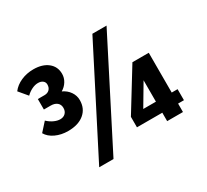

<svg xmlns="http://www.w3.org/2000/svg" viewBox="-148 -951 1318 1221"><g transform="rotate(-30 511.0 -340.5)"><path d="M647 -719H751L365 38H260ZM54 -331 109 -392Q130 -372 154 -361Q178 -350 199 -350Q223 -350 237.5 -364.5Q252 -379 252 -403Q252 -428 235 -442Q218 -456 189 -456H139V-533H188Q211 -533 224.5 -546.5Q238 -560 238 -583Q238 -600 225 -610.5Q212 -621 190 -621Q168 -621 144.5 -609.5Q121 -598 102 -579L50 -641Q75 -674 117 -692.5Q159 -711 208 -711Q274 -711 313.5 -679.5Q353 -648 353 -595Q353 -566 337.5 -540.5Q322 -515 295 -499Q329 -483 348 -455Q367 -427 367 -394Q367 -332 323.5 -296Q280 -260 205 -260Q155 -260 114 -279Q73 -298 54 -331ZM781 -62H595V-139L777 -435H897V-143H940V-62H897V0H781ZM781 -143V-300L688 -143Z"/></g></svg>

Font: Sarabun
Style: Bold
Weight: 700
Designer: Suppakit Chalermlarp | Katatrad Co.,Ltd.
Foundry: Cadson Demak Co.,Ltd.
Version: Version 1.000; ttfautohint (v1.6)